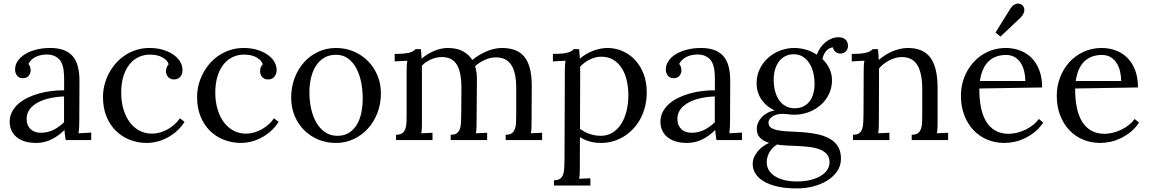

<svg xmlns="http://www.w3.org/2000/svg" viewBox="-20 -785 6442 1076"><path d="M338.9 -244.6Q315.9 -243.7 291.3 -240.5Q266.6 -237.3 242.9 -230.7Q219.2 -224.1 198.2 -213.9Q177.2 -203.6 161.6 -189.5Q146 -175.3 137.2 -156.7Q128.4 -138.2 129.4 -114.7Q129.9 -96.2 136.5 -82.3Q143.1 -68.4 153.6 -59.3Q164.1 -50.3 177.7 -45.7Q191.4 -41 207 -41Q227.1 -41 244.6 -44.9Q262.2 -48.8 278.1 -56.4Q293.9 -64 308.8 -74.7Q323.7 -85.4 338.9 -99.6ZM64.5 -396Q64.5 -420.9 79.1 -442.9Q93.8 -464.8 120.1 -481.2Q146.5 -497.6 182.9 -506.8Q219.2 -516.1 262.2 -516.1Q346.2 -516.1 386 -471.7Q425.8 -427.2 425.3 -330.6L424.3 -106Q424.3 -90.3 423.6 -74.5Q422.9 -58.6 420.4 -38.1L491.2 -42V0H348.1Q345.2 -17.1 343.8 -29.8Q342.3 -42.5 341.3 -56.6Q307.6 -22.9 267.8 -3.4Q228 16.1 183.6 16.1Q146 16.1 117.9 7.1Q89.8 -2 71.3 -18.1Q52.7 -34.2 43.5 -55.9Q34.2 -77.6 34.2 -102.5Q34.2 -133.3 47.6 -158.7Q61 -184.1 83.7 -203.9Q106.4 -223.6 136.7 -238Q167 -252.4 200.9 -261.7Q234.9 -271 270.3 -275.1Q305.7 -279.3 339.4 -278.8V-341.3Q339.4 -367.2 336.4 -391.6Q333.5 -416 323.5 -436Q313.5 -456.1 292.2 -467.8Q271 -479.5 243.2 -479.5Q227.1 -479.5 212.4 -476.8Q197.8 -474.1 183.6 -467.8Q169.4 -461.4 158 -451.2Q146.5 -440.9 139.2 -426.8Q146.5 -418.5 149.2 -408.4Q151.9 -398.4 151.9 -389.2Q151.9 -383.3 149.4 -375.7Q147 -368.2 141.8 -361.6Q136.7 -355 128.7 -350.8Q120.6 -346.7 106.9 -346.7Q87.4 -346.7 75.9 -361.1Q64.5 -375.5 64.5 -396Z M925.3 -425.3Q918.5 -442.9 905.3 -453.4Q892.1 -463.9 876.7 -469.7Q861.3 -475.6 845.9 -477.3Q830.6 -479 820.3 -479Q786.1 -479 756.6 -465.1Q727.1 -451.2 705.6 -424.3Q684.1 -397.5 671.6 -357.4Q659.2 -317.4 659.2 -265.6Q659.2 -215.8 671.6 -173.6Q684.1 -131.3 706.5 -100.8Q729 -70.3 760.7 -53.2Q792.5 -36.1 831.1 -36.1Q854.5 -36.1 877.4 -42.7Q900.4 -49.3 920.9 -61Q941.4 -72.8 958.7 -88.4Q976.1 -104 988.3 -122.1L1014.2 -102.1Q994.1 -70.8 968.5 -48.6Q942.9 -26.4 914.8 -12Q886.7 2.4 858.2 9.3Q829.6 16.1 804.2 16.1Q753.4 16.1 708.5 -1.2Q663.6 -18.6 629.9 -51.5Q596.2 -84.5 576.7 -132.3Q557.1 -180.2 557.1 -241.2Q557.1 -275.9 565.7 -309.6Q574.2 -343.3 590.3 -373.8Q606.4 -404.3 629.4 -430.4Q652.3 -456.5 681.4 -475.6Q710.4 -494.6 744.9 -505.4Q779.3 -516.1 817.9 -516.1Q859.4 -516.1 893.6 -505.9Q927.7 -495.6 952.1 -478.5Q976.6 -461.4 989.7 -439.2Q1002.9 -417 1002.9 -392.6Q1002.9 -371.1 991 -355.7Q979 -340.3 956.5 -339.8Q943.4 -339.4 934.6 -344Q925.8 -348.6 920.4 -355.5Q915 -362.3 912.6 -370.4Q910.2 -378.4 910.2 -384.8Q910.2 -394.5 913.3 -405.3Q916.5 -416 925.3 -425.3Z M1452.6 -425.3Q1445.8 -442.9 1432.6 -453.4Q1419.4 -463.9 1404.1 -469.7Q1388.7 -475.6 1373.3 -477.3Q1357.9 -479 1347.7 -479Q1313.5 -479 1283.9 -465.1Q1254.4 -451.2 1232.9 -424.3Q1211.4 -397.5 1199 -357.4Q1186.5 -317.4 1186.5 -265.6Q1186.5 -215.8 1199 -173.6Q1211.4 -131.3 1233.9 -100.8Q1256.3 -70.3 1288.1 -53.2Q1319.8 -36.1 1358.4 -36.1Q1381.8 -36.1 1404.8 -42.7Q1427.7 -49.3 1448.2 -61Q1468.8 -72.8 1486.1 -88.4Q1503.4 -104 1515.6 -122.1L1541.5 -102.1Q1521.5 -70.8 1495.8 -48.6Q1470.2 -26.4 1442.1 -12Q1414.1 2.4 1385.5 9.3Q1356.9 16.1 1331.5 16.1Q1280.8 16.1 1235.8 -1.2Q1190.9 -18.6 1157.2 -51.5Q1123.5 -84.5 1104 -132.3Q1084.5 -180.2 1084.5 -241.2Q1084.5 -275.9 1093 -309.6Q1101.6 -343.3 1117.7 -373.8Q1133.8 -404.3 1156.7 -430.4Q1179.7 -456.5 1208.7 -475.6Q1237.8 -494.6 1272.2 -505.4Q1306.6 -516.1 1345.2 -516.1Q1386.7 -516.1 1420.9 -505.9Q1455.1 -495.6 1479.5 -478.5Q1503.9 -461.4 1517.1 -439.2Q1530.3 -417 1530.3 -392.6Q1530.3 -371.1 1518.3 -355.7Q1506.3 -340.3 1483.9 -339.8Q1470.7 -339.4 1461.9 -344Q1453.1 -348.6 1447.8 -355.5Q1442.4 -362.3 1439.9 -370.4Q1437.5 -378.4 1437.5 -384.8Q1437.5 -394.5 1440.7 -405.3Q1443.8 -416 1452.6 -425.3Z M1862.8 -478Q1823.2 -478 1795.2 -460.4Q1767.1 -442.9 1749 -413.6Q1731 -384.3 1722.4 -346.2Q1713.9 -308.1 1713.9 -267.1Q1713.9 -220.7 1723.4 -176.8Q1732.9 -132.8 1752.4 -98.9Q1772 -64.9 1801.5 -44.4Q1831.1 -23.9 1870.6 -23.9Q1910.2 -23.9 1937.3 -41.7Q1964.4 -59.6 1981.2 -88.9Q1998 -118.2 2005.4 -155.8Q2012.7 -193.4 2012.7 -232.9Q2012.7 -277.8 2004.4 -321.8Q1996.1 -365.7 1978 -400.4Q1960 -435.1 1931.4 -456.5Q1902.8 -478 1862.8 -478ZM1862.8 -516.1Q1915.5 -516.1 1961.4 -496.8Q2007.3 -477.5 2041.3 -443.6Q2075.2 -409.7 2095 -363Q2114.7 -316.4 2114.7 -262.2Q2114.7 -204.1 2095.5 -153.3Q2076.2 -102.5 2042.2 -64.9Q2008.3 -27.3 1962.2 -5.6Q1916 16.1 1862.8 16.1Q1810.1 16.1 1764.4 -2.7Q1718.8 -21.5 1684.8 -55.2Q1650.9 -88.9 1631.3 -135.5Q1611.8 -182.1 1611.8 -237.8Q1611.8 -296.9 1631.1 -347.9Q1650.4 -398.9 1684.1 -436.3Q1717.8 -473.6 1763.7 -494.9Q1809.6 -516.1 1862.8 -516.1Z M2258.8 -379.9Q2258.8 -395.5 2259.3 -411.6Q2259.8 -427.7 2262.7 -444.8L2191.9 -440.9V-482.9Q2224.6 -482.9 2245.1 -485.1Q2265.6 -487.3 2278.1 -491.2Q2290.5 -495.1 2297.4 -499.8Q2304.2 -504.4 2310.1 -509.8H2338.9Q2339.8 -500 2340.8 -487.3Q2341.8 -474.6 2342.8 -456.5Q2357.9 -469.2 2375.5 -480.2Q2393.1 -491.2 2411.9 -499.3Q2430.7 -507.3 2450.4 -511.7Q2470.2 -516.1 2489.7 -516.1Q2540.5 -516.1 2574.2 -497.8Q2607.9 -479.5 2627 -448.7Q2643.6 -462.9 2663.6 -475.1Q2683.6 -487.3 2705.1 -496.6Q2726.6 -505.9 2749 -511Q2771.5 -516.1 2793 -516.1Q2836.4 -516.1 2868.4 -503.4Q2900.4 -490.7 2921.1 -463.6Q2941.9 -436.5 2951.4 -394Q2960.9 -351.6 2960 -292.5L2959 -106Q2959 -85.9 2958.5 -70.6Q2958 -55.2 2955.1 -38.1L3018.1 -41V0H2814V-29.8Q2836.9 -29.8 2848.9 -38.8Q2860.8 -47.9 2866.2 -64Q2871.6 -80.1 2872.3 -102.5Q2873 -125 2873 -151.9V-291.5Q2873 -377.9 2845.7 -420.7Q2818.4 -463.4 2758.8 -463.4Q2727.5 -463.4 2696.5 -449.2Q2665.5 -435.1 2642.6 -414.1Q2652.8 -380.4 2652.8 -341.3L2650.9 -106Q2650.9 -85.9 2650.4 -70.6Q2649.9 -55.2 2647 -38.1L2710 -41V0H2505.9V-29.8Q2528.8 -29.8 2540.8 -38.8Q2552.7 -47.9 2557.9 -64Q2563 -80.1 2563.7 -102.5Q2564.5 -125 2564.9 -151.9L2565.9 -291.5Q2566.4 -377.4 2540.8 -421.4Q2515.1 -465.3 2456.1 -465.3Q2425.3 -465.3 2395.3 -451.9Q2365.2 -438.5 2344.2 -417Q2344.2 -405.3 2344.5 -391.8Q2344.7 -378.4 2344.7 -363.3V-106Q2344.7 -85.9 2344.2 -70.6Q2343.8 -55.2 2340.8 -38.1L2403.8 -41V0H2199.7V-29.8Q2222.7 -29.8 2234.6 -38.8Q2246.6 -47.9 2252 -64Q2257.3 -80.1 2258.1 -102.5Q2258.8 -125 2258.8 -151.9Z M3145.5 -379.9Q3145.5 -395.5 3146 -411.6Q3146.5 -427.7 3149.4 -444.8L3078.6 -440.9V-482.9Q3111.3 -482.9 3131.8 -485.1Q3152.3 -487.3 3164.8 -491.2Q3177.2 -495.1 3184.1 -499.8Q3190.9 -504.4 3196.3 -509.8H3225.6Q3226.6 -500 3227.5 -486.8Q3228.5 -473.6 3229.5 -456.1Q3244.6 -469.2 3262.9 -480.5Q3281.2 -491.7 3301.5 -499.5Q3321.8 -507.3 3342.8 -511.7Q3363.8 -516.1 3384.8 -516.1Q3428.2 -516.1 3468 -499Q3507.8 -481.9 3538.1 -450Q3568.4 -418 3586.4 -371.8Q3604.5 -325.7 3604.5 -267.6Q3604.5 -225.1 3595 -187.5Q3585.4 -149.9 3568.4 -118.4Q3551.3 -86.9 3527.6 -62Q3503.9 -37.1 3475.6 -19.8Q3447.3 -2.4 3415.3 6.8Q3383.3 16.1 3349.6 16.1Q3280.3 16.1 3230 -16.6L3229.5 148.9Q3229.5 168.9 3229 184.3Q3228.5 199.7 3225.6 216.8L3288.6 213.9V254.9H3084.5V225.1Q3107.4 225.1 3119.4 216.1Q3131.3 207 3136.5 190.9Q3141.6 174.8 3142.3 152.3Q3143.1 129.9 3143.6 103ZM3349.1 -467.3Q3331.5 -467.3 3314.9 -462.6Q3298.3 -458 3283.2 -450.4Q3268.1 -442.9 3254.6 -432.6Q3241.2 -422.4 3231 -411.1Q3231 -407.2 3231.2 -402.1Q3231.4 -397 3231.4 -384.8Q3231.4 -372.6 3231.4 -350.3Q3231.4 -328.1 3231.2 -290.8Q3231 -253.4 3230.7 -197.8Q3230.5 -142.1 3230.5 -63Q3255.4 -44.4 3285.2 -34.2Q3314.9 -23.9 3347.7 -23.9Q3383.3 -23.9 3411.6 -41Q3439.9 -58.1 3460 -88.6Q3480 -119.1 3490.7 -160.9Q3501.5 -202.6 3501.5 -252.4Q3501.5 -293 3492.9 -331.5Q3484.4 -370.1 3466.1 -400.4Q3447.8 -430.7 3418.9 -449Q3390.1 -467.3 3349.1 -467.3Z M3985.8 -244.6Q3962.9 -243.7 3938.2 -240.5Q3913.6 -237.3 3889.9 -230.7Q3866.2 -224.1 3845.2 -213.9Q3824.2 -203.6 3808.6 -189.5Q3793 -175.3 3784.2 -156.7Q3775.4 -138.2 3776.4 -114.7Q3776.9 -96.2 3783.4 -82.3Q3790 -68.4 3800.5 -59.3Q3811 -50.3 3824.7 -45.7Q3838.4 -41 3854 -41Q3874 -41 3891.6 -44.9Q3909.2 -48.8 3925 -56.4Q3940.9 -64 3955.8 -74.7Q3970.7 -85.4 3985.8 -99.6ZM3711.4 -396Q3711.4 -420.9 3726.1 -442.9Q3740.7 -464.8 3767.1 -481.2Q3793.5 -497.6 3829.8 -506.8Q3866.2 -516.1 3909.2 -516.1Q3993.2 -516.1 4033 -471.7Q4072.8 -427.2 4072.3 -330.6L4071.3 -106Q4071.3 -90.3 4070.6 -74.5Q4069.8 -58.6 4067.4 -38.1L4138.2 -42V0H3995.1Q3992.2 -17.1 3990.7 -29.8Q3989.3 -42.5 3988.3 -56.6Q3954.6 -22.9 3914.8 -3.4Q3875 16.1 3830.6 16.1Q3793 16.1 3764.9 7.1Q3736.8 -2 3718.3 -18.1Q3699.7 -34.2 3690.4 -55.9Q3681.2 -77.6 3681.2 -102.5Q3681.2 -133.3 3694.6 -158.7Q3708 -184.1 3730.7 -203.9Q3753.4 -223.6 3783.7 -238Q3814 -252.4 3847.9 -261.7Q3881.8 -271 3917.2 -275.1Q3952.6 -279.3 3986.3 -278.8V-341.3Q3986.3 -367.2 3983.4 -391.6Q3980.5 -416 3970.5 -436Q3960.4 -456.1 3939.2 -467.8Q3918 -479.5 3890.1 -479.5Q3874 -479.5 3859.4 -476.8Q3844.7 -474.1 3830.6 -467.8Q3816.4 -461.4 3804.9 -451.2Q3793.5 -440.9 3786.1 -426.8Q3793.5 -418.5 3796.1 -408.4Q3798.8 -398.4 3798.8 -389.2Q3798.8 -383.3 3796.4 -375.7Q3793.9 -368.2 3788.8 -361.6Q3783.7 -355 3775.6 -350.8Q3767.6 -346.7 3753.9 -346.7Q3734.4 -346.7 3722.9 -361.1Q3711.4 -375.5 3711.4 -396Z M4437.5 32.7Q4409.7 31.7 4383.8 30.3Q4357.9 28.8 4334.5 24.9Q4306.6 43 4291.7 68.8Q4276.9 94.7 4276.9 124Q4276.9 148.9 4288.8 168.7Q4300.8 188.5 4323 202.6Q4345.2 216.8 4376.7 224.4Q4408.2 231.9 4446.8 231.9Q4489.7 231.9 4523.7 223.1Q4557.6 214.4 4581.1 199.7Q4604.5 185.1 4616.7 165.8Q4628.9 146.5 4628.9 125Q4628.9 97.2 4614.5 79.8Q4600.1 62.5 4574.5 52.5Q4548.8 42.5 4513.9 38.3Q4479 34.2 4437.5 32.7ZM4428.7 -481Q4401.9 -481 4380.9 -470.2Q4359.9 -459.5 4345.5 -440.4Q4331.1 -421.4 4323.5 -395.5Q4315.9 -369.6 4315.9 -339.8Q4315.9 -303.7 4323.7 -274.2Q4331.5 -244.6 4346.7 -223.1Q4361.8 -201.7 4383.8 -189.9Q4405.8 -178.2 4433.6 -178.2Q4461.4 -178.2 4482.2 -188.5Q4502.9 -198.7 4516.8 -217Q4530.8 -235.4 4537.8 -260.5Q4544.9 -285.6 4544.9 -314.9Q4544.9 -347.7 4537.6 -377.9Q4530.3 -408.2 4515.6 -430.9Q4501 -453.6 4479.2 -467.3Q4457.5 -481 4428.7 -481ZM4647.5 -520Q4634.8 -518.1 4625 -512Q4615.2 -505.9 4607.9 -496.6Q4600.6 -487.3 4595.9 -476.3Q4591.3 -465.3 4588.9 -454.1Q4613.8 -431.2 4628.2 -400.4Q4642.6 -369.6 4642.6 -335Q4642.6 -292.5 4625.2 -257.1Q4607.9 -221.7 4578.6 -196Q4549.3 -170.4 4511 -156.2Q4472.7 -142.1 4430.7 -142.1Q4412.1 -142.1 4397.7 -144.5Q4383.3 -147 4363.8 -147Q4345.2 -147 4329.8 -142.1Q4314.5 -137.2 4304 -128.7Q4293.5 -120.1 4290 -112.1Q4286.6 -104 4286.6 -98.1Q4286.6 -92.3 4288.6 -85.9Q4292 -74.2 4304.4 -66.9Q4316.9 -59.6 4336.9 -55.4Q4356.9 -51.3 4384.5 -49.3Q4412.1 -47.4 4446.8 -45.9Q4504.4 -43.5 4550 -34.9Q4595.7 -26.4 4627.4 -9Q4659.2 8.3 4676 35.9Q4692.9 63.5 4692.9 104Q4692.9 144.5 4671.1 175.5Q4649.4 206.5 4614.5 227.8Q4579.6 249 4535.9 260Q4492.2 271 4447.8 271Q4380.4 271 4332.8 259.3Q4285.2 247.6 4255.4 228.3Q4225.6 209 4211.9 184.8Q4198.2 160.6 4198.2 135.7Q4198.2 112.8 4207 93.8Q4215.8 74.7 4229.2 59.6Q4242.7 44.4 4259 33.4Q4275.4 22.5 4290.5 15.6Q4258.3 5.9 4239.7 -12.5Q4221.2 -30.8 4221.2 -63Q4221.2 -80.6 4228.5 -97.4Q4235.8 -114.3 4249 -128.4Q4262.2 -142.6 4280.5 -152.3Q4298.8 -162.1 4320.8 -166Q4297.9 -176.8 4279.3 -192.1Q4260.7 -207.5 4247.6 -226.8Q4234.4 -246.1 4227.3 -269Q4220.2 -292 4220.2 -318.4Q4220.2 -363.3 4238.5 -399.9Q4256.8 -436.5 4286.4 -462.4Q4315.9 -488.3 4353.8 -502.2Q4391.6 -516.1 4430.7 -516.1Q4464.4 -516.1 4497.1 -506.6Q4529.8 -497.1 4557.6 -478.5Q4564.9 -499.5 4577.6 -517.6Q4590.3 -535.6 4606.2 -548.6Q4622.1 -561.5 4640.6 -568.8Q4659.2 -576.2 4679.2 -576.2Q4704.6 -576.2 4718.5 -563Q4732.4 -549.8 4732.4 -526.4Q4732.4 -520.5 4730 -513.2Q4727.5 -505.9 4722.4 -499.5Q4717.3 -493.2 4709 -488.8Q4700.7 -484.4 4689 -484.9Q4671.9 -485.4 4661.1 -495.4Q4650.4 -505.4 4647.5 -520Z M4820.3 -379.9Q4820.3 -395.5 4820.8 -411.6Q4821.3 -427.7 4824.2 -444.8L4753.4 -440.9V-482.9Q4786.1 -482.9 4806.6 -485.1Q4827.1 -487.3 4839.6 -491.2Q4852.1 -495.1 4858.9 -499.8Q4865.7 -504.4 4871.6 -509.8H4900.4Q4901.4 -498.5 4902.6 -484.1Q4903.8 -469.7 4904.8 -449.2Q4920.9 -463.4 4940.2 -475.6Q4959.5 -487.8 4980.5 -496.8Q5001.5 -505.9 5023.7 -511Q5045.9 -516.1 5067.4 -516.1Q5154.3 -516.1 5194.3 -461.7Q5234.4 -407.2 5234.4 -292.5V-106Q5234.4 -85.9 5233.9 -70.6Q5233.4 -55.2 5230.5 -38.1L5293.5 -41V0H5089.4V-29.8Q5112.3 -29.8 5124.3 -38.8Q5136.2 -47.9 5141.6 -64Q5147 -80.1 5147.7 -102.5Q5148.4 -125 5148.4 -151.9V-291.5Q5147.5 -377.9 5120.1 -421.6Q5092.8 -465.3 5033.2 -465.3Q5015.1 -465.3 4997.1 -460Q4979 -454.6 4962.4 -446Q4945.8 -437.5 4931.2 -425.8Q4916.5 -414.1 4905.8 -400.4Q4906.2 -391.6 4906.2 -381.6Q4906.2 -371.6 4906.2 -361.3L4905.3 -106Q4905.3 -85.9 4904.8 -70.6Q4904.3 -55.2 4901.4 -38.1L4964.4 -41V0H4760.3V-29.8Q4783.2 -29.8 4795.2 -38.8Q4807.1 -47.9 4812.3 -64Q4817.4 -80.1 4818.1 -102.5Q4818.8 -125 4819.3 -151.9Z M5618.2 -477.1Q5559.6 -477.1 5521.5 -442.6Q5483.4 -408.2 5471.2 -331.1H5726.1Q5726.1 -357.4 5720.2 -383.5Q5714.4 -409.7 5701.4 -430.4Q5688.5 -451.2 5668 -464.1Q5647.5 -477.1 5618.2 -477.1ZM5820.3 -294.9 5468.3 -289.1Q5467.8 -231.4 5477.1 -184.6Q5486.3 -137.7 5506.3 -104.5Q5526.4 -71.3 5557.9 -53.2Q5589.4 -35.2 5633.3 -35.2Q5656.7 -35.2 5681.2 -41.5Q5705.6 -47.9 5728.3 -58.8Q5751 -69.8 5770 -85.2Q5789.1 -100.6 5801.8 -118.2L5826.2 -98.1Q5805.7 -66.9 5778.6 -45.2Q5751.5 -23.4 5722.4 -9.8Q5693.4 3.9 5664.1 10Q5634.8 16.1 5609.4 16.1Q5557.6 16.1 5512.9 -2.4Q5468.3 -21 5435.5 -55.7Q5402.8 -90.3 5384 -139.2Q5365.2 -188 5365.2 -249Q5365.2 -301.8 5383.3 -349.9Q5401.4 -397.9 5434.6 -435.1Q5467.8 -472.2 5514.2 -494.1Q5560.5 -516.1 5617.2 -516.1Q5658.7 -516.1 5695.6 -502.4Q5732.4 -488.8 5760.3 -461.4Q5788.1 -434.1 5804.2 -392.3Q5820.3 -350.6 5820.3 -294.9ZM5586.9 -580.1 5559.1 -603 5643.1 -737.8Q5654.3 -753.9 5665.3 -759.5Q5676.3 -765.1 5684.3 -765.1Q5692.4 -765.1 5700 -762Q5707.5 -758.8 5712.4 -752.4Q5717.3 -746.1 5719 -740.7Q5720.7 -735.4 5720.7 -729Q5720.7 -723.6 5719.2 -718.8Q5717.8 -713.9 5716.3 -710.4Q5711.9 -699.2 5699.2 -686Z M6155.3 -477.1Q6096.7 -477.1 6058.6 -442.6Q6020.5 -408.2 6008.3 -331.1H6263.2Q6263.2 -357.4 6257.3 -383.5Q6251.5 -409.7 6238.5 -430.4Q6225.6 -451.2 6205.1 -464.1Q6184.6 -477.1 6155.3 -477.1ZM6357.4 -294.9 6005.4 -289.1Q6004.9 -231.4 6014.2 -184.6Q6023.4 -137.7 6043.5 -104.5Q6063.5 -71.3 6095 -53.2Q6126.5 -35.2 6170.4 -35.2Q6193.8 -35.2 6218.3 -41.5Q6242.7 -47.9 6265.4 -58.8Q6288.1 -69.8 6307.1 -85.2Q6326.2 -100.6 6338.9 -118.2L6363.3 -98.1Q6342.8 -66.9 6315.7 -45.2Q6288.6 -23.4 6259.5 -9.8Q6230.5 3.9 6201.2 10Q6171.9 16.1 6146.5 16.1Q6094.7 16.1 6050 -2.4Q6005.4 -21 5972.7 -55.7Q5939.9 -90.3 5921.1 -139.2Q5902.3 -188 5902.3 -249Q5902.3 -301.8 5920.4 -349.9Q5938.5 -397.9 5971.7 -435.1Q6004.9 -472.2 6051.3 -494.1Q6097.7 -516.1 6154.3 -516.1Q6195.8 -516.1 6232.7 -502.4Q6269.5 -488.8 6297.4 -461.4Q6325.2 -434.1 6341.3 -392.3Q6357.4 -350.6 6357.4 -294.9Z"/></svg>

Font: Lora
Style: Regular
Weight: 400
Designer: Olga Karpushina, Alexei Vanyashin
Foundry: Cyreal (www.cyreal.org, a@cyreal.org)
Version: Version 1.014